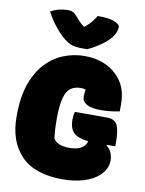

<svg xmlns="http://www.w3.org/2000/svg" viewBox="-104 -1042 858 1134"><g transform="rotate(10 325.0 -475.0)"><path d="M354 -385H547Q591 -385 608 -355Q625 -325 625 -245V-226H574V-220Q592 -209 602 -186Q612 -163 612 -139Q612 -112 600.5 -89Q589 -66 568 -46Q534 -15 478 2.5Q422 20 351 20Q183 20 101.5 -65Q20 -150 20 -296V-304Q20 -417 48.5 -496Q77 -575 124.5 -624.5Q172 -674 232 -697Q292 -720 355 -720Q415 -720 464.5 -701.5Q514 -683 548 -649Q615 -585 615 -481V-434Q560 -422 505 -422Q450 -421 420 -437Q390 -453 390 -484Q390 -503 394 -526Q381 -530 363 -530Q331 -530 306.5 -514Q282 -498 269 -454Q256 -410 256 -326V-318Q256 -260 262 -212Q273 -190 296.5 -180Q320 -170 360 -170Q405 -170 430.5 -186Q456 -202 462 -228Q401 -234 374.5 -259.5Q348 -285 348 -336Q348 -363 354 -385ZM361 -762H332Q296 -762 273 -768.5Q250 -775 221 -798Q192 -822 161 -860.5Q130 -899 107 -944Q134 -958 160 -964Q186 -970 211 -970Q236 -970 249 -958.5Q262 -947 272 -936Q280 -925 291 -914Q302 -903 319 -890H323Q349 -911 364.5 -931Q380 -951 389 -966H395Q458 -966 490.5 -952.5Q523 -939 523 -924Q523 -911 517.5 -895Q512 -879 500 -862Q478 -834 439 -806.5Q400 -779 361 -762Z"/></g></svg>

Font: Recursive Sn Csl St XBk
Style: Regular
Weight: 1000
Version: Version 1.079;hotconv 1.0.112;makeotfexe 2.5.65598; ttfautoh